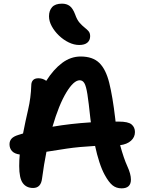

<svg xmlns="http://www.w3.org/2000/svg" viewBox="-20 -1020 793 1050"><path d="M645 10Q616 10 595.5 -6.5Q575 -23 553 -63Q537 -92 523.5 -133.5Q510 -175 500 -222Q411 -217 346.5 -207.5Q282 -198 234 -190Q220 -120 210 -44Q204 8 161 8Q124 8 104.5 -19Q85 -46 85 -112Q85 -143 88 -175Q59 -179 45.5 -194Q32 -209 32 -231Q32 -249 43 -261.5Q54 -274 80 -282Q92 -286 106 -290Q119 -357 134 -421.5Q149 -486 151 -553Q151 -571 160.5 -581.5Q170 -592 190 -592Q214 -592 233 -578Q273 -641 320 -676Q367 -711 421 -711Q487 -711 523 -676Q559 -641 577.5 -566.5Q596 -492 610 -373Q611 -364 612 -355Q621 -355 630 -355Q681 -355 699.5 -339.5Q718 -324 718 -298Q718 -270 696.5 -250.5Q675 -231 637 -226Q657 -153 676.5 -110.5Q696 -68 696 -38Q696 10 645 10ZM416 -581Q383 -581 342.5 -514Q302 -447 267 -327Q366 -344 477 -351Q476 -362 474 -374Q465 -460 458 -504.5Q451 -549 441.5 -565Q432 -581 416 -581ZM413 -774Q385 -774 356 -788Q327 -802 302.5 -825.5Q278 -849 263 -876.5Q248 -904 248 -931Q248 -962 265 -981Q282 -1000 319 -1000Q344 -1000 361 -987.5Q378 -975 391 -941Q401 -912 415 -896Q429 -880 442.5 -869.5Q456 -859 464.5 -849Q473 -839 473 -822Q473 -800 458 -787Q443 -774 413 -774Z"/></svg>

Font: Shantell Sans Normal
Style: Regular
Weight: 600
Designer: Stephen Nixon, Anya Danilova, Shantell Martin
Foundry: Arrow Type
Version: Version 1.009;[a7da0bfa3]